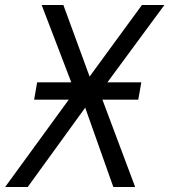

<svg xmlns="http://www.w3.org/2000/svg" viewBox="-30 -745 674 765"><path d="M244 -348H106L118 -417H254L136 -725H222.5L327 -440L535.5 -725H625L398 -417H533L521 -348H378L508.5 0H421.5L309.5 -316L80.5 0H-9.5Z"/></svg>

Font: JuliaMono ExtraBoldItalic
Style: Regular
Weight: 800
Italic angle: -9°
Monospace: yes
Designer: cormullion
Foundry: corm
Version: Version 0.049; ttfautohint (v1.8.4)